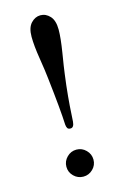

<svg xmlns="http://www.w3.org/2000/svg" viewBox="-106 -709 496 769"><g transform="rotate(-15 142.0 -324.5)"><path d="M142.1 -659.2Q164.6 -659.2 181.4 -640.9Q198.2 -622.6 198.2 -585Q198.2 -550.3 188.5 -490.7Q178.7 -431.2 175.8 -407.2Q169.4 -359.9 165.5 -317.4Q161.6 -274.9 160.2 -245.8Q158.7 -216.8 158.2 -213.9Q156.2 -189.9 142.1 -189.9Q132.8 -189.9 129.4 -195.1Q126 -200.2 125 -210Q122.6 -270.5 106.9 -407.2Q104 -436 95 -492.2Q85.9 -548.3 85.9 -585Q85.9 -622.6 103 -640.9Q120.1 -659.2 142.1 -659.2ZM102.5 -6.6Q85.9 -22.9 85.9 -45.9Q85.9 -68.8 102.5 -85.4Q119.1 -102.1 142.1 -102.1Q165 -102.1 181.6 -85.4Q198.2 -68.8 198.2 -45.9Q198.2 -22.9 181.6 -6.6Q165 9.8 142.1 9.8Q119.1 9.8 102.5 -6.6Z"/></g></svg>

Font: Common Serif News
Style: Regular
Weight: 450
Designer: Philipp H. Poll, Khaled Hosny
Foundry: Stefan Peev, Context Ltd.
Version: Version 1.026